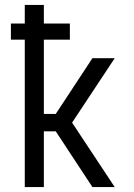

<svg xmlns="http://www.w3.org/2000/svg" viewBox="-20 -755 540 775"><path d="M80 0V-595H24V-660H80V-735H157V-660H262V-595H157V-295H205L353 -520H443L271 -260L443 0H353L205 -225H157V0Z"/></svg>

Font: Iosevka Fuck
Style: Regular
Weight: 400
Monospace: yes
Designer: Belleve Invis
Foundry: Belleve Invis
Version: Version 28.0.7; ttfautohint (v1.8.3)